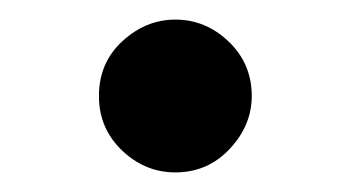

<svg xmlns="http://www.w3.org/2000/svg" viewBox="-20 -176 359 196"><path d="M81 -78Q81 -112 105 -134Q129 -156 159 -156Q190 -156 213.5 -133.5Q237 -111 237 -78Q237 -48 214.5 -24Q192 0 159 0Q128 0 104.5 -22.5Q81 -45 81 -78Z"/></svg>

Font: CMU Serif
Style: Bold
Weight: 700
Version: Version 0.7.0